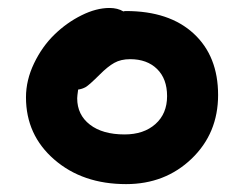

<svg xmlns="http://www.w3.org/2000/svg" viewBox="-20 -508 620 487"><path d="M299.8 -41Q189.5 -41 117.7 -103.3Q45.9 -165.5 45.9 -261.2Q45.9 -304.7 66.4 -347.4Q86.9 -390.1 118.2 -420.4Q149.4 -450.7 186.8 -469.2Q224.1 -487.8 257.8 -487.8Q278.3 -487.8 293 -479Q294.9 -480 299.8 -480Q409.2 -480 471.2 -422.9Q533.2 -365.7 533.2 -267.1Q533.2 -169.9 466.1 -105.5Q398.9 -41 299.8 -41ZM175.8 -258.8Q175.8 -216.8 208 -191.9Q240.2 -167 295.9 -167Q344.7 -167 374.3 -193.4Q403.8 -219.7 403.8 -264.2Q403.8 -308.1 378.4 -333Q353 -357.9 310.1 -357.9Q286.6 -357.9 270 -348.6Q253.4 -339.4 232.9 -318.8Q206.5 -292.5 197.3 -287.1Q188.5 -282.2 178.2 -280.8Q175.8 -263.7 175.8 -258.8Z"/></svg>

Font: Shantell Sans Irregular Bouncy
Style: Regular
Weight: 600
Designer: Stephen Nixon, Anya Danilova, Shantell Martin
Foundry: Arrow Type
Version: Version 1.006;[9816181b4]